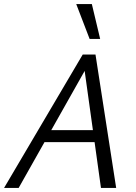

<svg xmlns="http://www.w3.org/2000/svg" viewBox="-21 -927 673 947"><path d="M477 0 391 -617H419L71 0H-1L387 -658H450L552 0ZM158 -226 191 -285H465L482 -226ZM421 -735 355 -907H432L473 -735Z"/></svg>

Font: Ysabeau Office
Style: Italic
Weight: 400
Italic angle: -12°
Designer: Christian Thalmann (Catharsis Fonts)
Version: Version 2.001;gftools[0.9.30]; featfreeze: tnum,lnum,ss02